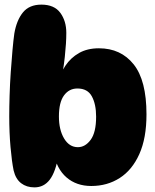

<svg xmlns="http://www.w3.org/2000/svg" viewBox="-20 -801 669 831"><path d="M129 10Q95 10 71.5 -8Q48 -26 39 -63Q31 -102 25.5 -164.5Q20 -227 20 -298Q20 -337 21.5 -387Q23 -437 26.5 -488Q30 -539 34 -583.5Q38 -628 42 -656Q52 -714 79.5 -747.5Q107 -781 159 -781Q215 -781 241 -745.5Q267 -710 267 -659Q267 -615 260.5 -555Q254 -495 241 -433L229 -439Q240 -482 263 -516.5Q286 -551 322 -571.5Q358 -592 408 -592Q503 -592 558.5 -522.5Q614 -453 614 -306Q614 -203 583 -134Q552 -65 498 -30.5Q444 4 375 4Q311 4 268 -33Q225 -70 212 -140L233 -129Q221 -57 195.5 -23.5Q170 10 129 10ZM317 -164Q349 -164 372.5 -196Q396 -228 396 -296Q396 -350 377.5 -384Q359 -418 315 -418Q279 -418 257 -388Q235 -358 235 -297Q235 -239 257.5 -201.5Q280 -164 317 -164Z"/></svg>

Font: DynaPuff
Style: Bold
Weight: 700
Designer: Toshi Omagari, Jennifer Daniel
Foundry: Google Fonts
Version: Version 2.000